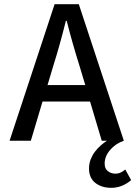

<svg xmlns="http://www.w3.org/2000/svg" viewBox="-20 -675 649 921"><path d="M513 226Q468 226 437.5 202.5Q407 179 407 133Q407 110 415 89.5Q423 69 435.5 52.5Q448 36 463.5 22.5Q479 9 493 0H468L412 -188H184L128 0H26L242 -655H358L574 0Q534 14 508 44.5Q482 75 482 110Q482 134 497.5 146Q513 158 533 158Q548 158 560 152Q572 146 581 138L609 189Q591 205 566.5 215.5Q542 226 513 226ZM235 -357 208 -267H389L362 -357Q345 -411 329.5 -465Q314 -519 300 -575H296Q282 -519 267 -465Q252 -411 235 -357Z"/></svg>

Font: SauceCodePro Nerd Font Mono
Style: Regular
Weight: 500
Monospace: yes
Designer: Paul D. Hunt, Teo Tuominen
Foundry: Adobe Systems Incorporated
Version: Version 2.030;PS 1.000;hotconv 16.6.51;makeotf.lib2.5.65220;